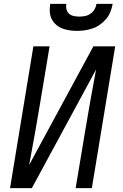

<svg xmlns="http://www.w3.org/2000/svg" viewBox="-20 -975 640 995"><path d="M32 0 153 -735H237L188 -441Q175 -361 160.5 -280.5Q146 -200 131 -120L464 -735H577L456 0H372L421 -294Q434 -374 448.5 -454.5Q463 -535 478 -615L145 0ZM379 -815Q359 -815 339 -818Q319 -821 301.5 -828Q284 -835 269.5 -848Q255 -861 247 -878Q239 -895 238 -915Q237 -935 240 -955H324Q321 -941 324.5 -927Q328 -913 338 -904Q348 -895 362 -892Q376 -889 391 -889Q406 -889 421 -892Q436 -895 449 -904Q462 -913 470 -926.5Q478 -940 480 -955H564Q560 -934 552.5 -914.5Q545 -895 531 -878Q517 -861 499 -848Q481 -835 460.5 -828Q440 -821 419.5 -818Q399 -815 379 -815Z"/></svg>

Font: Iosevka Curly Extended Oblique
Style: Regular
Weight: 400
Width: 7
Italic angle: -9°
Monospace: yes
Designer: Belleve Invis
Foundry: Belleve Invis
Version: Version 11.1.0; ttfautohint (v1.8.3)